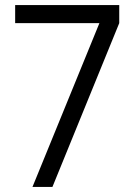

<svg xmlns="http://www.w3.org/2000/svg" viewBox="-20 -740 542 760"><path d="M187.5 0H108.5L373.5 -648.5H40V-720H452V-648.5Z"/></svg>

Font: CCSD_manrope
Style: Regular
Weight: 400
Designer: Mikhail Sharanda
Foundry: Mikhail Sharanda
Version: Version 4.503